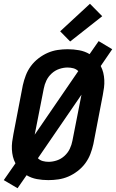

<svg xmlns="http://www.w3.org/2000/svg" viewBox="-31 -943 615 1018"><path d="M62 55 -11 12 51 -77Q42 -94 37.5 -112.5Q33 -131 32 -151Q31 -171 33.5 -191Q36 -211 40 -231L90 -491Q96 -518 106 -544Q116 -570 133 -593Q150 -616 173.5 -634Q197 -652 222.5 -663Q248 -674 274.5 -678Q301 -682 328 -682Q359 -682 389 -676.5Q419 -671 444 -656L492 -725L564 -682L503 -593Q512 -576 516.5 -557.5Q521 -539 522 -519Q523 -499 520.5 -479Q518 -459 514 -439L464 -179Q458 -152 448 -126Q438 -100 421 -77Q404 -54 380.5 -36Q357 -18 331.5 -7Q306 4 279 8Q252 12 225 12Q194 12 164.5 6.5Q135 1 110 -14ZM153 -229 384 -566Q373 -577 358 -581Q343 -585 327 -585Q306 -585 283.5 -577.5Q261 -570 243 -553.5Q225 -537 215 -516Q205 -495 201 -473ZM227 -85Q248 -85 270.5 -92.5Q293 -100 311 -116.5Q329 -133 339 -154Q349 -175 353 -197L401 -441L170 -104Q181 -93 196 -89Q211 -85 227 -85ZM341 -723 288 -777 446 -923 511 -857Z"/></svg>

Font: Lode
Style: Bold Italic
Weight: 700
Italic angle: -11°
Monospace: yes
Designer: Belleve Invis
Foundry: Belleve Invis
Version: Version 29.2.0; ttfautohint (v1.8.3)